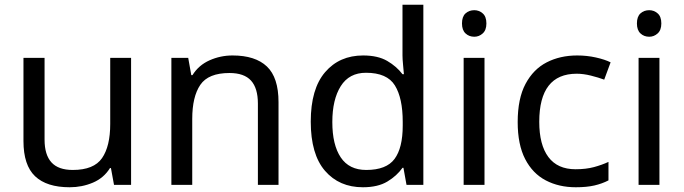

<svg xmlns="http://www.w3.org/2000/svg" viewBox="-20 -780 2887 810"><path d="M533 -536V0H461L448 -71H444Q418 -29 372 -9.5Q326 10 274 10Q177 10 128 -36.5Q79 -83 79 -185V-536H168V-191Q168 -127 197 -95Q226 -63 287 -63Q376 -63 410.5 -113Q445 -163 445 -257V-536Z M961 -546Q1057 -546 1106 -499.5Q1155 -453 1155 -349V0H1068V-343Q1068 -408 1039 -440Q1010 -472 948 -472Q859 -472 825 -422Q791 -372 791 -278V0H703V-536H774L787 -463H792Q818 -505 864 -525.5Q910 -546 961 -546Z M1511 10Q1411 10 1351 -59.5Q1291 -129 1291 -267Q1291 -405 1351.5 -475.5Q1412 -546 1512 -546Q1574 -546 1613.5 -523Q1653 -500 1678 -467H1684Q1683 -480 1680.5 -505.5Q1678 -531 1678 -546V-760H1766V0H1695L1682 -72H1678Q1654 -38 1614 -14Q1574 10 1511 10ZM1525 -63Q1610 -63 1644.5 -109.5Q1679 -156 1679 -250V-266Q1679 -366 1646 -419.5Q1613 -473 1524 -473Q1453 -473 1417.5 -416.5Q1382 -360 1382 -265Q1382 -169 1417.5 -116Q1453 -63 1525 -63Z M2024 -536V0H1936V-536ZM1981 -737Q2001 -737 2016.5 -723.5Q2032 -710 2032 -681Q2032 -653 2016.5 -639Q2001 -625 1981 -625Q1959 -625 1944 -639Q1929 -653 1929 -681Q1929 -710 1944 -723.5Q1959 -737 1981 -737Z M2409 10Q2338 10 2282.5 -19Q2227 -48 2195.5 -109Q2164 -170 2164 -265Q2164 -364 2197 -426Q2230 -488 2286.5 -517Q2343 -546 2415 -546Q2456 -546 2494 -537.5Q2532 -529 2556 -517L2529 -444Q2505 -453 2473 -461Q2441 -469 2413 -469Q2255 -469 2255 -266Q2255 -169 2293.5 -117.5Q2332 -66 2408 -66Q2452 -66 2485.5 -75Q2519 -84 2547 -97V-19Q2520 -5 2487.5 2.5Q2455 10 2409 10Z M2762 -536V0H2674V-536ZM2719 -737Q2739 -737 2754.5 -723.5Q2770 -710 2770 -681Q2770 -653 2754.5 -639Q2739 -625 2719 -625Q2697 -625 2682 -639Q2667 -653 2667 -681Q2667 -710 2682 -723.5Q2697 -737 2719 -737Z"/></svg>

Font: Noto Sans Adlam
Style: Regular
Weight: 400
Designer: Mark Jamra, Neil Patel
Foundry: JamraPatel LLC
Version: Version 3.001